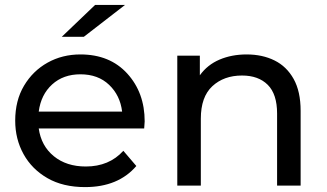

<svg xmlns="http://www.w3.org/2000/svg" viewBox="-20 -757 1333 783"><path d="M327 6Q237 6 173.5 -30.5Q110 -67 76 -128.5Q42 -190 42 -265Q42 -347 78 -407.5Q114 -468 174 -501.5Q234 -535 308 -535Q428 -535 499 -457Q570 -379 570 -262L568 -233H138Q148 -162 199.5 -120Q251 -78 330 -78Q425 -78 483 -142L536 -80Q462 6 327 6ZM478 -302Q470 -368 425 -411Q380 -454 308 -454Q238 -454 192.5 -412.5Q147 -371 138 -302ZM322 -607H232L368 -737H490Z M1206 0H1110V-294Q1110 -373 1072 -411Q1034 -449 967 -449Q893 -449 846 -405.5Q799 -362 799 -273V0H703V-530H795V-450Q826 -493 875.5 -514Q925 -535 986 -535Q1050 -535 1099.5 -510.5Q1149 -486 1177.5 -435Q1206 -384 1206 -305Z"/></svg>

Font: Argentum Novus
Style: Regular
Weight: 400
Designer: Julieta Ulanovsky
Foundry: Julieta Ulanovsky
Version: Version 7.20;July 27, 2021;FontCreator 13.0.0.2683 64-bit